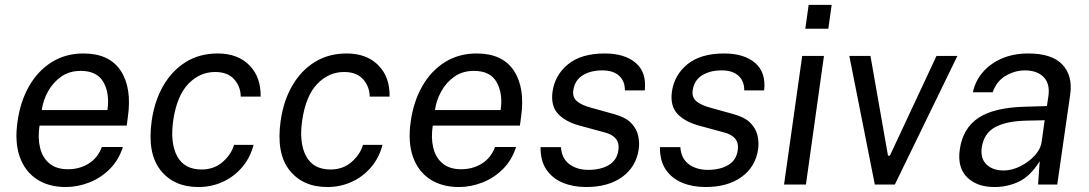

<svg xmlns="http://www.w3.org/2000/svg" viewBox="-20 -742 4377 772"><path d="M244.5 10Q175.5 10 127.8 -21.5Q80 -53 59.2 -112Q38.5 -171 50.5 -253.5Q62 -335 97.5 -396.5Q133 -458 188.5 -492.5Q244 -527 315.5 -527Q419.5 -527 465.2 -457.8Q511 -388.5 494 -271L489.5 -237H139Q131.5 -188 141 -148.2Q150.5 -108.5 178.5 -85Q206.5 -61.5 253.5 -61.5Q300 -61.5 336.8 -84.5Q373.5 -107.5 389.5 -151H474Q457.5 -98.5 421.5 -62.5Q385.5 -26.5 338.8 -8.2Q292 10 244.5 10ZM148 -299.5H412Q421.5 -366 396 -411.5Q370.5 -457 304.5 -457Q259 -457 226 -433.8Q193 -410.5 173 -374.2Q153 -338 148 -299.5Z M778 10Q678.5 10 625 -58.2Q571.5 -126.5 590 -256.5Q601.5 -337 637 -398Q672.5 -459 727.8 -493Q783 -527 855.5 -527Q935.5 -527 982.5 -479.8Q1029.5 -432.5 1028 -353.5H948Q947.5 -394 921.5 -423.2Q895.5 -452.5 845 -452.5Q783 -452.5 737 -404.5Q691 -356.5 676.5 -257.5Q663.5 -168 692.2 -114.2Q721 -60.5 790.5 -60.5Q840.5 -60.5 875 -90.5Q909.5 -120.5 921 -159.5H999.5Q986 -107.5 953.5 -69.5Q921 -31.5 875.8 -10.8Q830.5 10 778 10Z M1296.5 10Q1197 10 1143.5 -58.2Q1090 -126.5 1108.5 -256.5Q1120 -337 1155.5 -398Q1191 -459 1246.2 -493Q1301.5 -527 1374 -527Q1454 -527 1501 -479.8Q1548 -432.5 1546.5 -353.5H1466.5Q1466 -394 1440 -423.2Q1414 -452.5 1363.5 -452.5Q1301.5 -452.5 1255.5 -404.5Q1209.5 -356.5 1195 -257.5Q1182 -168 1210.8 -114.2Q1239.5 -60.5 1309 -60.5Q1359 -60.5 1393.5 -90.5Q1428 -120.5 1439.5 -159.5H1518Q1504.5 -107.5 1472 -69.5Q1439.5 -31.5 1394.2 -10.8Q1349 10 1296.5 10Z M1825.5 10Q1756.5 10 1708.8 -21.5Q1661 -53 1640.2 -112Q1619.5 -171 1631.5 -253.5Q1643 -335 1678.5 -396.5Q1714 -458 1769.5 -492.5Q1825 -527 1896.5 -527Q2000.5 -527 2046.2 -457.8Q2092 -388.5 2075 -271L2070.5 -237H1720Q1712.5 -188 1722 -148.2Q1731.5 -108.5 1759.5 -85Q1787.5 -61.5 1834.5 -61.5Q1881 -61.5 1917.8 -84.5Q1954.5 -107.5 1970.5 -151H2055Q2038.5 -98.5 2002.5 -62.5Q1966.5 -26.5 1919.8 -8.2Q1873 10 1825.5 10ZM1729 -299.5H1993Q2002.5 -366 1977 -411.5Q1951.5 -457 1885.5 -457Q1840 -457 1807 -433.8Q1774 -410.5 1754 -374.2Q1734 -338 1729 -299.5Z M2336.5 10Q2285 10 2243.5 -7Q2202 -24 2177.5 -59.2Q2153 -94.5 2153.5 -150.5H2235.5Q2238.5 -105 2269.2 -82Q2300 -59 2346 -59Q2395.5 -59 2428.2 -78.5Q2461 -98 2466.5 -138.5Q2474.5 -193 2411.5 -209.5L2314 -236Q2256 -251 2225 -283Q2194 -315 2201.5 -372.5Q2211 -440.5 2264.2 -483.8Q2317.5 -527 2411.5 -527Q2492 -527 2536.2 -489Q2580.5 -451 2572.5 -378.5H2492.5Q2493 -415.5 2469.5 -437.2Q2446 -459 2401.5 -459Q2355 -459 2323 -439.2Q2291 -419.5 2285 -378Q2281.5 -350.5 2300 -334.8Q2318.5 -319 2358 -308.5L2451.5 -282.5Q2496 -270 2518 -247Q2540 -224 2546 -196.5Q2552 -169 2548.5 -143.5Q2538.5 -72 2482.5 -31Q2426.5 10 2336.5 10Z M2816.5 10Q2765 10 2723.5 -7Q2682 -24 2657.5 -59.2Q2633 -94.5 2633.5 -150.5H2715.5Q2718.5 -105 2749.2 -82Q2780 -59 2826 -59Q2875.5 -59 2908.2 -78.5Q2941 -98 2946.5 -138.5Q2954.5 -193 2891.5 -209.5L2794 -236Q2736 -251 2705 -283Q2674 -315 2681.5 -372.5Q2691 -440.5 2744.2 -483.8Q2797.5 -527 2891.5 -527Q2972 -527 3016.2 -489Q3060.5 -451 3052.5 -378.5H2972.5Q2973 -415.5 2949.5 -437.2Q2926 -459 2881.5 -459Q2835 -459 2803 -439.2Q2771 -419.5 2765 -378Q2761.5 -350.5 2780 -334.8Q2798.5 -319 2838 -308.5L2931.5 -282.5Q2976 -270 2998 -247Q3020 -224 3026 -196.5Q3032 -169 3028.5 -143.5Q3018.5 -72 2962.5 -31Q2906.5 10 2816.5 10Z M3218 -626.5 3231.5 -722.5H3324L3310.5 -626.5ZM3132.5 0 3205.5 -517H3293L3220.5 0Z M3497.5 0 3395 -517H3480L3550.5 -116H3558L3745.5 -517H3829.5L3578 0Z M3979 10Q3907.5 10 3868.2 -29.5Q3829 -69 3839 -140Q3851 -226 3914 -268Q3977 -310 4103.5 -313L4189.5 -315.5L4195.5 -356Q4202.5 -405.5 4176.2 -432.2Q4150 -459 4100 -459Q4059.5 -458.5 4023 -436.8Q3986.5 -415 3971.5 -371H3892Q3901 -416 3931.2 -451.2Q3961.5 -486.5 4008.2 -506.8Q4055 -527 4114.5 -527Q4210 -527 4252 -482Q4294 -437 4283 -361L4231 0H4154L4160.5 -94Q4123 -33.5 4077 -11.8Q4031 10 3979 10ZM4015.5 -56.5Q4048 -56.5 4081.5 -73Q4115 -89.5 4139.2 -115.2Q4163.5 -141 4168 -170L4180.5 -258.5L4110 -257Q4027 -255.5 3981.5 -230.8Q3936 -206 3927.5 -149Q3921.5 -105 3946.5 -80.8Q3971.5 -56.5 4015.5 -56.5Z"/></svg>

Font: Public Sans
Style: Italic
Weight: 400
Italic angle: -8°
Designer: The Public Sans project authors (U.S. Web Design System). Libre Franklin designed by Pablo Impallari and Rodrigo Fuenzal
Version: Version 1.008; ttfautohint (v1.8.1) -l 8 -r 50 -G 200 -x 14 